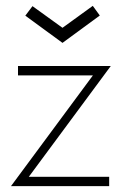

<svg xmlns="http://www.w3.org/2000/svg" viewBox="-20 -636 437 656"><path d="M41.5 -410.5H358.5L78.5 -32H353V0H17.5L297.5 -378.5H41.5ZM66.5 -582.5 91 -615 193.5 -541 297 -616 321 -583 193.5 -489.5Z"/></svg>

Font: League Spartan Extralight
Style: Regular
Weight: 200
Foundry: The League of Moveable Type
Version: Version 2.300; ttfautohint (v1.8.3)